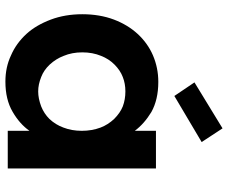

<svg xmlns="http://www.w3.org/2000/svg" viewBox="-87 -756 852 718"><g transform="rotate(90 339.0 -397.0)"><path d="M33.2 -278.8Q33.2 -343.8 53.2 -397Q72.8 -448.7 106.9 -485.8Q141.6 -523.4 187 -543Q233.9 -563 286.1 -563Q352.5 -563 398.9 -537.1Q442.9 -510.3 469.2 -475.1V-554.2H609.9V0H469.2V-81.1Q443.4 -44.4 397.9 -18.1Q352.1 8.8 285.2 8.8Q231 8.8 187 -12.2Q142.6 -31.2 106.9 -69.8Q74.2 -105.5 53.2 -161.1Q33.2 -214.4 33.2 -278.8ZM175.8 -278.8Q175.8 -240.2 189 -209Q199.7 -180.7 221.2 -157.2Q242.2 -134.8 268.1 -125Q295.9 -113.8 321.8 -113.8Q348.1 -113.8 377.9 -125Q404.8 -135.7 424.8 -155.8Q446.3 -178.7 457 -208Q469.2 -239.3 469.2 -276.9Q469.2 -314.5 457 -347.2Q446.3 -375 424.8 -397.9Q402.3 -420.4 377.9 -430.2Q352.1 -439.9 321.8 -439.9Q292.5 -439.9 268.1 -430.2Q243.2 -420.9 221.2 -398.9Q200.2 -377.9 189 -349.1Q175.8 -317.4 175.8 -278.8ZM288.1 -698.2 460 -803.2 511.2 -725.1 338.9 -623Z"/></g></svg>

Font: PoppinsZ SemiBold
Style: Regular
Weight: 600
Designer: Ninad Kale (Devanagari), Jonny Pinhorn (Latin)
Foundry: Indian Type Foundry
Version: Version 3.002;FEAKit 1.0